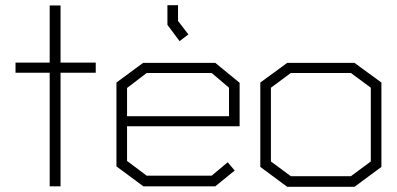

<svg xmlns="http://www.w3.org/2000/svg" viewBox="-20 -720 1534 742"><path d="M214 -439V0H172V-439H40V-478H172V-699H214V-478H350V-439Z M471 -232V-98L547 -41H798L860 -93L887 -61L812 0H534L430 -77V-401L533 -477H812L906 -400V-232ZM865 -381 798 -438H547L471 -380V-271H865ZM627 -624V-700H668V-639L708 -587L674 -561Z M1350 2H1090L986 -75V-401L1090 -477H1350L1454 -401V-75ZM1413 -381 1336 -438H1104L1027 -381V-96L1104 -39H1336L1413 -96Z"/></svg>

Font: Turret Road Light
Style: Regular
Weight: 300
Designer: Noponies
Foundry: Noponies
Version: Version 1.001; ttfautohint (v1.8)